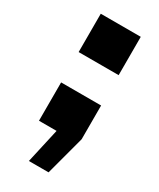

<svg xmlns="http://www.w3.org/2000/svg" viewBox="-176 -570 659 794"><g transform="rotate(30 154.0 -173.0)"><path d="M250 -328H59V-511H250ZM250 -22 200 165H106L143 0H59V-183H250Z"/></g></svg>

Font: Chivo Black
Style: Regular
Weight: 900
Designer: Hector Gatti
Foundry: Omnibus-Type
Version: Version 1.007